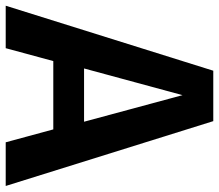

<svg xmlns="http://www.w3.org/2000/svg" viewBox="-66 -682 749 656"><g transform="rotate(90 308.0 -354.5)"><path d="M422.6 -162.6H189.2L145.1 0H0L222.1 -709.2H394.4L615.9 0H466.7ZM214.4 -267.7H396.4L305.6 -604.1Z"/></g></svg>

Font: Fira Code SemiBold
Style: Regular
Weight: 600
Designer: Carrois Corporate, Edenspiekermann AG, Nikita Prokopov
Foundry: Carrois Corporate, Edenspiekermann AG, Nikita Prokopov
Version: Version 6.002